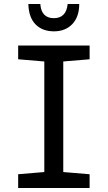

<svg xmlns="http://www.w3.org/2000/svg" viewBox="-20 -942 540 962"><path d="M71 0V-69L202 -80V-634L71 -645V-714H429V-645L297 -634V-80L429 -69V0ZM250 -785Q193 -785 158.5 -819.5Q124 -854 122 -922H182Q187 -851 250 -851Q312 -851 319 -922H377Q377 -858 342.5 -821.5Q308 -785 250 -785Z"/></svg>

Font: Noto Sans Mono ExtraCondensed Medium
Style: Regular
Weight: 500
Width: 2
Designer: Monotype Design Team
Foundry: Monotype Imaging Inc.
Version: Version 2.014